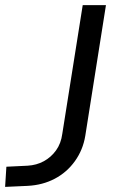

<svg xmlns="http://www.w3.org/2000/svg" viewBox="-47 -725 470 752"><path d="M-27 7 -22 -72 61 -76Q96 -78 124.5 -93.5Q153 -109 172.5 -136Q192 -163 197 -201L277 -705H368L287 -193Q278 -138 246.5 -94Q215 -50 167.5 -25Q120 0 61 3Z"/></svg>

Font: Nunito Sans 7pt
Style: Italic
Weight: 400
Italic angle: -9°
Designer: Vernon Adams
Foundry: Vernon Adams
Version: Version 3.101;gftools[0.9.27]